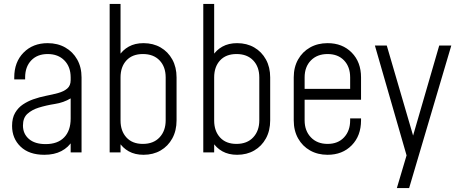

<svg xmlns="http://www.w3.org/2000/svg" viewBox="-20 -770 2314 970"><path d="M204 12Q127 12 84 -29.2Q41 -70.5 41 -134Q41 -174 56.5 -200.2Q72 -226.5 96.2 -242.5Q120.5 -258.5 147 -268Q179.5 -279.5 212.8 -286Q246 -292.5 274.2 -300.2Q302.5 -308 319.8 -322.8Q337 -337.5 337 -365V-379Q337 -432.5 305.2 -464.8Q273.5 -497 221 -497Q168.5 -497 137.8 -464.8Q107 -432.5 107 -379V-369H52V-379Q52 -456.5 99 -504.2Q146 -552 221 -552Q271 -552 309.5 -530.2Q348 -508.5 370 -469.5Q392 -430.5 392 -379V0H337V-71L346 -59Q326 -25.5 290.2 -6.8Q254.5 12 204 12ZM210.5 -42Q271.5 -42 304.2 -76Q337 -110 337 -171V-273Q301 -251.5 257.2 -244.8Q213.5 -238 175 -226Q141.5 -215.5 118.8 -195.2Q96 -175 96 -136Q96 -94 126 -68Q156 -42 210.5 -42Z M705 12Q662 12 630.5 -5.5Q599 -23 580 -54L589 -66V0H534V-750H589V-474L580 -486Q599 -517 630.5 -534.5Q662 -552 705 -552Q754 -552 791.5 -530.2Q829 -508.5 850.5 -469.5Q872 -430.5 872 -379V-162Q872 -110 850.5 -70.8Q829 -31.5 791.5 -9.8Q754 12 705 12ZM701.5 -43Q755.5 -43 786.2 -76Q817 -109 817 -162V-379Q817 -432.5 786.2 -464.8Q755.5 -497 702 -497Q648.5 -497 618.8 -464.8Q589 -432.5 589 -379V-161Q589 -108 618.8 -75.5Q648.5 -43 701.5 -43Z M1178 12Q1135 12 1103.5 -5.5Q1072 -23 1053 -54L1062 -66V0H1007V-750H1062V-474L1053 -486Q1072 -517 1103.5 -534.5Q1135 -552 1178 -552Q1227 -552 1264.5 -530.2Q1302 -508.5 1323.5 -469.5Q1345 -430.5 1345 -379V-162Q1345 -110 1323.5 -70.8Q1302 -31.5 1264.5 -9.8Q1227 12 1178 12ZM1174.5 -43Q1228.5 -43 1259.2 -76Q1290 -109 1290 -162V-379Q1290 -432.5 1259.2 -464.8Q1228.5 -497 1175 -497Q1121.5 -497 1091.8 -464.8Q1062 -432.5 1062 -379V-161Q1062 -108 1091.8 -75.5Q1121.5 -43 1174.5 -43Z M1635 12Q1585 12 1546.5 -9.8Q1508 -31.5 1486 -70.8Q1464 -110 1464 -162V-379Q1464 -430.5 1486 -469.5Q1508 -508.5 1546.5 -530.2Q1585 -552 1635 -552Q1710 -552 1757 -504.2Q1804 -456.5 1804 -379V-266H1505V-321H1749V-379Q1749 -432.5 1718.2 -464.8Q1687.5 -497 1635 -497Q1582.5 -497 1550.8 -464.8Q1519 -432.5 1519 -379V-162Q1519 -109 1550.8 -76Q1582.5 -43 1635 -43Q1687.5 -43 1718.2 -76Q1749 -109 1749 -162V-172H1804V-162Q1804 -84 1757 -36Q1710 12 1635 12Z M1985 180 2034 15 1874 -540H1934L2074 -61H2060L2199 -540H2260L2047 180Z"/></svg>

Font: Mohave Light
Style: Regular
Weight: 300
Designer: Gumpita Rahayu
Foundry: Tokotype
Version: Version 2.003